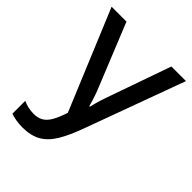

<svg xmlns="http://www.w3.org/2000/svg" viewBox="-208 -820 936 936"><g transform="rotate(45 259.5 -352.0)"><path d="M518.6 -713.9 331.1 -201.7Q304.7 -128.4 276.9 -81.5Q249 -34.7 210.7 -12.5Q172.4 9.8 114.3 9.8Q91.8 9.8 71 6.3Q50.3 2.9 32.7 -2.9V-91.8Q49.8 -84 68.4 -79.8Q86.9 -75.7 106.4 -75.7Q135.3 -75.7 155.3 -87.4Q175.3 -99.1 190.7 -125.7Q206.1 -152.3 220.7 -197.3L5.9 -713.9H108.4L245.6 -375.5Q249.5 -364.7 254.2 -351.8Q258.8 -338.9 263.2 -324.5Q267.6 -310.1 271.5 -294.4H275.9Q278.8 -308.1 282.5 -321.5Q286.1 -335 290 -348.1Q293.9 -361.3 298.3 -373.5L418 -713.9Z"/></g></svg>

Font: Open Sans SemiCondensed Medium
Style: Regular
Weight: 500
Width: 4
Designer: Monotype Design Team
Foundry: Monotype Imaging Inc.
Version: Version 3.000